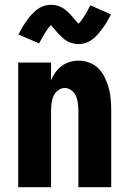

<svg xmlns="http://www.w3.org/2000/svg" viewBox="-20 -781 540 801"><path d="M56 0V-520H193V-446Q200 -463 211 -478.5Q222 -494 237 -505.5Q252 -517 270.5 -522.5Q289 -528 308 -528Q331 -528 353.5 -519.5Q376 -511 392 -494Q408 -477 418 -456Q428 -435 434 -412.5Q440 -390 442 -366.5Q444 -343 444 -320V0H307V-320Q307 -335 305 -350.5Q303 -366 297 -380Q291 -394 278 -404Q265 -414 250 -414Q235 -414 222 -404Q209 -394 203 -380Q197 -366 195 -350.5Q193 -335 193 -320V0ZM307 -597Q301 -597 295 -598Q289 -599 283 -600.5Q277 -602 271.5 -604Q266 -606 260.5 -609Q255 -612 250.5 -615.5Q246 -619 241 -623.5Q236 -628 231.5 -632.5Q227 -637 223 -641Q219 -645 215.5 -649.5Q212 -654 207.5 -659Q203 -664 199 -668.5Q195 -673 193 -676Q186 -670 181 -663Q176 -656 170 -647Q164 -638 157.5 -626Q151 -614 143 -600L57 -637Q64 -650 70.5 -662Q77 -674 84 -684Q91 -694 97.5 -703Q104 -712 110.5 -719Q117 -726 126.5 -734.5Q136 -743 146.5 -749Q157 -755 169 -758Q181 -761 193 -761Q205 -761 217 -758Q229 -755 239.5 -749Q250 -743 259.5 -734.5Q269 -726 276.5 -717.5Q284 -709 292 -699.5Q300 -690 307 -682Q314 -688 319 -695Q324 -702 330 -711Q336 -720 342.5 -732Q349 -744 357 -759L443 -721Q436 -708 429.5 -696Q423 -684 416 -674Q409 -664 402.5 -655.5Q396 -647 389.5 -639.5Q383 -632 373.5 -623.5Q364 -615 353.5 -609Q343 -603 331 -600Q319 -597 307 -597Z"/></svg>

Font: Iosevka Curly Heavy
Style: Regular
Weight: 900
Monospace: yes
Designer: Belleve Invis
Foundry: Belleve Invis
Version: Version 22.1.2; ttfautohint (v1.8.4)